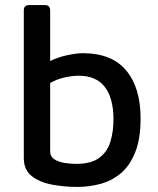

<svg xmlns="http://www.w3.org/2000/svg" viewBox="-20 -723 623 758"><path d="M286 15Q232 15 183.5 5.5Q135 -4 104.5 -28.5Q74 -53 74 -99V-682Q74 -703 95 -703H157Q178 -703 178 -682V-482Q208 -497 245 -505Q282 -513 307 -513Q421 -513 478 -445Q535 -377 535 -256Q535 -174 513.5 -121Q492 -68 456.5 -38.5Q421 -9 376.5 3Q332 15 286 15ZM281 -76Q340 -76 372 -100Q404 -124 416 -164Q428 -204 428 -252Q428 -335 394 -379.5Q360 -424 291 -424Q265 -424 234 -417Q203 -410 178 -395V-125Q178 -105 194 -94.5Q210 -84 233.5 -80Q257 -76 281 -76Z"/></svg>

Font: Pitagon Sans Medium
Style: Regular
Weight: 500
Designer: Travis Tran
Foundry: Pitagon
Version: Version 1.001; ttfautohint (v1.8.4.7-5d5b);gftools[0.9.26]